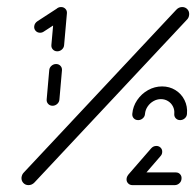

<svg xmlns="http://www.w3.org/2000/svg" viewBox="-20 -539 571 559"><path d="M133 -231.1Q125.2 -231.1 120.2 -236.5Q115.2 -241.9 115.9 -249.6L123.3 -334.1Q123.7 -341.9 129.6 -347.2Q135.6 -352.6 143.3 -352.6Q151.1 -352.6 156.1 -347.2Q161.1 -341.9 160.4 -334.1L153 -249.6Q152.6 -241.9 146.7 -236.5Q140.7 -231.1 133 -231.1ZM157.8 -518.5Q165.6 -518.5 170.6 -513.1Q175.6 -507.8 174.8 -500Q174.4 -495.6 171.9 -491.5Q169.3 -487.4 165.6 -484.8L107.4 -447Q102.6 -443.7 96.7 -443.7Q88.9 -443.7 83.9 -449.1Q78.9 -454.4 79.6 -462.2Q80 -467 82.6 -470.9Q85.2 -474.8 89.3 -477.4L147.4 -515.2Q151.9 -518.5 157.8 -518.5ZM146.7 -389.6Q138.9 -389.6 133.9 -395Q128.9 -400.4 129.6 -408.1L137.8 -500Q138.5 -507.8 144.3 -513.1Q150 -518.5 157.8 -518.5Q165.6 -518.5 170.6 -513.1Q175.6 -507.8 174.8 -500L166.7 -408.1Q166.3 -400.4 160.4 -395Q154.4 -389.6 146.7 -389.6ZM510.4 -518.5Q519.6 -518.5 525.6 -512Q531.5 -505.6 530.7 -496.3Q530 -487.4 524.4 -481.9L80.4 -7.8Q77 -4.1 72.4 -2Q67.8 0 63 0Q53.7 0 47.8 -6.5Q41.9 -13 42.6 -22.2Q43.7 -31.1 49.3 -36.7L493.3 -510.7Q496.7 -514.4 501.1 -516.5Q505.6 -518.5 510.4 -518.5ZM348.5 -18.5Q349.3 -26.3 355.2 -31.7Q361.1 -37 368.9 -37H491.9Q499.6 -37 504.4 -31.7Q509.3 -26.3 508.5 -18.5Q508.1 -10.7 502.2 -5.4Q496.3 0 488.5 0H365.6Q357.8 0 352.8 -5.4Q347.8 -10.7 348.5 -18.5ZM365.9 -0.7Q358.1 -0.7 353.3 -6.3Q348.5 -11.9 349.3 -19.3Q349.6 -25.6 354.1 -31.1L420 -107Q426.3 -114.1 435.2 -114.1Q443 -114.1 448 -108.7Q453 -103.3 452.2 -95.6Q451.9 -89.3 447 -84.1L381.1 -7.8Q378.1 -4.4 374.3 -2.6Q370.4 -0.7 365.9 -0.7ZM382.2 -189.3Q374.4 -189.3 369.4 -194.6Q364.4 -200 365.2 -207.8Q367 -229.3 379.4 -247.6Q391.9 -265.9 411.1 -276.7Q430.4 -287.4 451.9 -287.4Q473.3 -287.4 490.7 -276.7Q508.1 -265.9 517.2 -247.6Q526.3 -229.3 524.4 -207.8Q524.1 -200 518.1 -194.6Q512.2 -189.3 504.4 -189.3Q496.7 -189.3 491.7 -194.6Q486.7 -200 487.4 -207.8Q488.5 -219.3 483.5 -229.1Q478.5 -238.9 469.3 -244.6Q460 -250.4 448.5 -250.4Q437 -250.4 426.9 -244.6Q416.7 -238.9 410 -229.1Q403.3 -219.3 402.2 -207.8Q401.9 -200 395.9 -194.6Q390 -189.3 382.2 -189.3Z"/></svg>

Font: 26F Galaxy Sans Oblique
Style: Regular
Weight: 400
Italic angle: -5°
Designer: C₂₉H₂₅N₃O₅
Version: Version 1.200;FEAKit 1.0